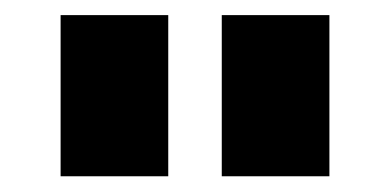

<svg xmlns="http://www.w3.org/2000/svg" viewBox="-20 -734 505 249"><path d="M267.6 -505.4V-714.4H407.2V-505.4ZM58.6 -505.4V-714.4H198.2V-505.4Z"/></svg>

Font: Basically A Sans Serif
Style: Bold
Weight: 700
Designer: Hyung-Suk Kim
Foundry: Mental Design
Version: 1.000